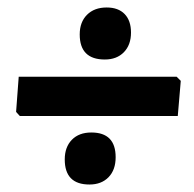

<svg xmlns="http://www.w3.org/2000/svg" viewBox="-20 -516 518 513"><path d="M265 -496Q296 -496 313 -478.5Q330 -461 330 -429Q330 -396 311 -376.5Q292 -357 260 -357Q193 -357 193 -424Q193 -457 212.5 -476.5Q232 -496 265 -496ZM452 -311 463 -300 455 -206H33L23 -217L30 -311ZM224 -162Q289 -162 289 -96Q289 -62 270 -42.5Q251 -23 219 -23Q153 -23 153 -90Q153 -123 172 -142.5Q191 -162 224 -162Z"/></svg>

Font: Alegreya Sans ExtraBold
Style: Italic
Weight: 800
Italic angle: -7°
Designer: Juan Pablo del Peral
Foundry: Huerta Tipografica
Version: Version 2.007